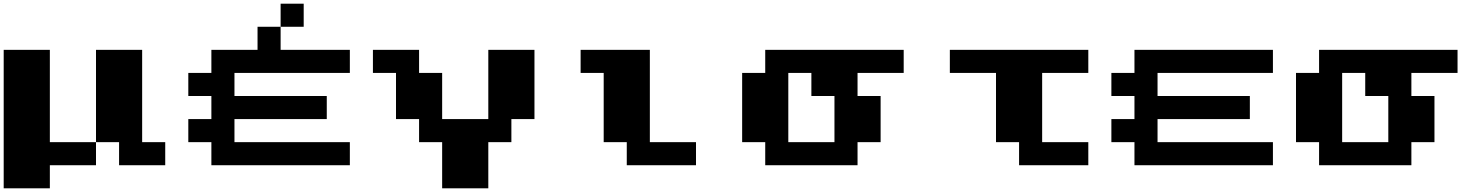

<svg xmlns="http://www.w3.org/2000/svg" viewBox="-20 -1020 8040 1040"><path d="M250 -250H500V-125H250V0H0V-750H250ZM875 -250V-125H625V-250H500V-750H750V-250Z M1625 -875H1500V-1000H1625ZM1875 -750V-625H1250V-500H1750V-375H1250V-250H1875V-125H1125V-250H1000V-375H1125V-500H1000V-625H1125V-750H1375V-875H1500V-750Z M2375 0V-250H2250V-375H2125V-625H2000V-750H2250V-625H2375V-375H2625V-750H2875V-375H2750V-250H2625V0Z M3375 -125V-250H3250V-625H3125V-750H3500V-250H3750V-125Z M4125 -125V-250H4000V-625H4125V-750H4875V-625H4625V-500H4750V-250H4625V-125ZM4250 -250H4500V-500H4375V-625H4250Z M5500 -125V-250H5375V-625H5125V-750H5875V-625H5625V-250H5875V-125Z M6125 -125V-250H6000V-375H6125V-500H6000V-625H6125V-750H6875V-625H6250V-500H6750V-375H6250V-250H6875V-125Z M7125 -125V-250H7000V-625H7125V-750H7875V-625H7625V-500H7750V-250H7625V-125ZM7250 -250H7500V-500H7375V-625H7250Z"/></svg>

Font: Press Start 2P
Style: Regular
Weight: 400
Designer: CodeMan38
Foundry: CodeMan38
Version: Version 3.000